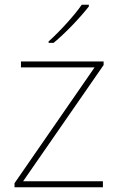

<svg xmlns="http://www.w3.org/2000/svg" viewBox="-20 -786 496 806"><path d="M353 -759V-766H323C294 -723 229 -652 184 -612V-606H205C258 -650 318 -714 353 -759ZM412 0V-25H77L415 -513V-528H68V-503H377L41 -17V0Z"/></svg>

Font: Noto Sans Lao UI Thin
Style: Regular
Weight: 100
Designer: Monotype Design Team
Foundry: Monotype Imaging Inc.
Version: Version 2.000